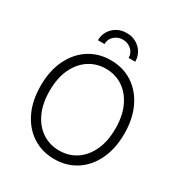

<svg xmlns="http://www.w3.org/2000/svg" viewBox="-215 -1096 1185 1258"><g transform="rotate(30 377.5 -467.0)"><path d="M377.9 9.8Q285.6 9.8 214.1 -36.1Q142.6 -82 102.1 -166Q61.5 -250 61.5 -363.3Q61.5 -477.1 102.3 -561Q143.1 -645 214.4 -691.2Q285.6 -737.3 377.9 -737.3Q470.2 -737.3 541.5 -691.2Q612.8 -645 653.3 -561Q693.8 -477.1 693.8 -363.3Q693.8 -250 653.3 -166Q612.8 -82 541.5 -36.1Q470.2 9.8 377.9 9.8ZM377.9 -54.7Q449.2 -54.7 505.1 -91.3Q561 -127.9 593.8 -197.3Q626.5 -266.6 626.5 -363.3Q626.5 -460.4 593.8 -529.8Q561 -599.1 505.1 -636Q449.2 -672.9 377.9 -672.9Q307.1 -672.9 250.7 -636Q194.3 -599.1 161.6 -530Q128.9 -460.9 128.9 -363.3Q128.9 -266.6 161.4 -197.5Q193.8 -128.4 250.2 -91.6Q306.6 -54.7 377.9 -54.7ZM378.4 -943.8Q418.9 -943.8 450.7 -925.8Q482.4 -907.7 501 -877Q519.5 -846.2 519.5 -808.1H469.7Q469.7 -845.2 442.6 -869.4Q415.5 -893.6 378.4 -893.6Q341.3 -893.6 314.2 -869.4Q287.1 -845.2 287.1 -808.1H237.3Q237.3 -846.2 255.9 -877Q274.4 -907.7 306.4 -925.8Q338.4 -943.8 378.4 -943.8Z"/></g></svg>

Font: Inter 16pt Light
Style: Regular
Weight: 300
Version: Version 4.001;git-66647c0bb